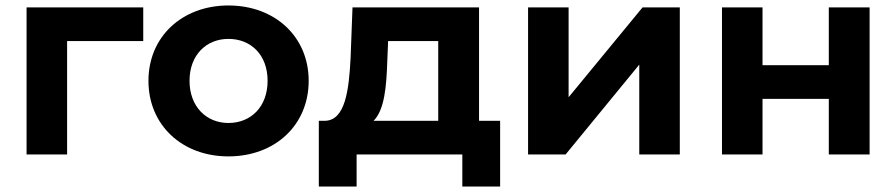

<svg xmlns="http://www.w3.org/2000/svg" viewBox="-20 -564 3272 701"><path d="M225 -414H503V-537H77V0H225Z M814 7C984 7 1107 -107 1107 -269C1107 -430 984 -544 814 -544C645 -544 522 -430 522 -269C522 -107 645 7 814 7ZM814 -115C734 -115 672 -174 672 -269C672 -364 734 -422 814 -422C896 -422 957 -364 957 -269C957 -174 896 -115 814 -115Z M1344 -123C1384 -163 1391 -248 1394 -341L1397 -414H1580V-123ZM1282 0H1668V117H1806V-123H1729V-537H1267L1260 -352C1254 -233 1240 -126 1168 -123H1144V117H1282Z M2045 0 2314 -328V0H2462V-537H2326L2056 -209V-537H1908V0Z M2764 0V-203H3006V0H3155V-537H3006V-326H2764V-537H2616V0Z"/></svg>

Font: Montserrat-Alt1
Style: Bold
Weight: 700
Designer: Differentunic
Foundry: Differentunic
Version: Version 7.222